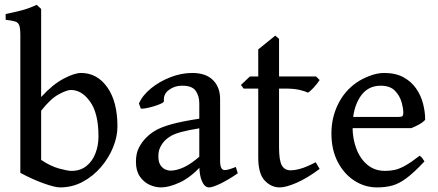

<svg xmlns="http://www.w3.org/2000/svg" viewBox="-20 -777 1852 811"><path d="M476.1 -242.7Q476.1 -200.2 457.8 -155Q439.5 -109.9 406.7 -71.5Q374 -33.2 329.8 -9.3Q285.6 14.6 233.9 14.6Q212.4 14.6 165.5 -2Q118.7 -18.6 65.9 -46.9V-627.9Q65.9 -656.7 61.5 -669.4Q57.1 -682.1 43.7 -686.3Q30.3 -690.4 3.9 -693.4V-717.8Q40 -725.1 72 -733.4Q104 -741.7 134.8 -756.8Q145 -748 153.8 -739.3V-367.2Q202.6 -420.4 248.5 -444.6Q294.4 -468.8 322.3 -468.8Q390.6 -468.8 433.3 -408.2Q476.1 -347.7 476.1 -242.7ZM396 -200.7Q396 -297.9 360.8 -347.4Q325.7 -397 279.3 -397Q262.2 -397 227.5 -378.2Q192.9 -359.4 153.8 -309.1V-101.6Q192.9 -75.2 229.2 -65.2Q265.6 -55.2 281.7 -55.2Q319.3 -55.2 345 -75.7Q370.6 -96.2 383.3 -129.6Q396 -163.1 396 -200.7Z M984.4 -44.9Q942.9 -16.6 910.4 -1Q877.9 14.6 862.8 14.6Q844.7 14.6 833.3 -11Q821.8 -36.6 821.8 -80.1V-340.3Q821.8 -372.6 805.9 -394.3Q790 -416 746.1 -415Q717.3 -414.6 693.4 -397Q669.4 -379.4 672.4 -350.1Q672.9 -345.2 660.4 -339.4Q647.9 -333.5 630.1 -328.1Q612.3 -322.8 596.4 -319.8Q580.6 -316.9 574.7 -318.4L566.9 -339.8Q582 -374.5 617.9 -403.8Q653.8 -433.1 700 -450.9Q746.1 -468.8 792 -468.8Q849.6 -468.8 879.6 -438.7Q909.7 -408.7 909.7 -358.9V-96.7Q909.7 -58.6 929.2 -58.6Q936 -58.6 946.3 -61.3Q956.5 -64 976.1 -71.8ZM826.7 -235.8Q775.4 -227.5 746.6 -219.7Q717.8 -211.9 702.6 -203.1Q687.5 -194.3 677.2 -184.1Q664.6 -170.9 656.7 -154.8Q648.9 -138.7 648.9 -116.7Q648.9 -92.3 658 -79.1Q667 -65.9 679 -61Q690.9 -56.2 699.2 -56.2Q725.6 -56.2 756.8 -70.6Q788.1 -85 826.7 -119.1L830.6 -76.7Q784.7 -27.3 739.3 -6.3Q693.8 14.6 660.6 14.6Q635.7 14.6 611.3 3.4Q586.9 -7.8 570.6 -31.7Q554.2 -55.7 554.2 -93.3Q554.2 -129.4 566.9 -153.6Q579.6 -177.7 597.7 -195.8Q613.3 -211.9 636.7 -225.8Q660.2 -239.7 704.3 -252.2Q748.5 -264.6 826.7 -276.4Z M1330.1 -63.5Q1276.9 -23.9 1232.2 -4.6Q1187.5 14.6 1161.6 14.6Q1125.5 14.6 1098.1 -14.4Q1070.8 -43.5 1070.8 -111.8V-402.8H1009.3L997.6 -418L1035.6 -454.1H1070.8V-568.4L1142.6 -626.5L1158.7 -612.8V-454.1H1314.9L1330.1 -439Q1320.8 -424.3 1305.7 -407.7Q1290.5 -391.1 1280.8 -385.7Q1269 -391.6 1245.4 -397.2Q1221.7 -402.8 1186.5 -402.8H1158.7V-154.8Q1158.7 -99.1 1170.4 -78.4Q1182.1 -57.6 1207.5 -57.6Q1225.1 -57.6 1249.8 -64.5Q1274.4 -71.3 1313.5 -91.8Z M1775.9 -271Q1767.1 -260.7 1750 -251.2Q1732.9 -241.7 1717.3 -235.8H1432.1L1433.1 -283.2H1665Q1676.3 -283.2 1679.9 -286.9Q1683.6 -290.5 1683.6 -300.8Q1683.6 -318.8 1676 -345.9Q1668.5 -373 1647.9 -394Q1627.4 -415 1587.9 -415Q1531.2 -415 1500.2 -366.2Q1469.2 -317.4 1469.2 -241.7Q1469.2 -190.9 1485.4 -148.4Q1501.5 -106 1532.2 -80.6Q1563 -55.2 1606.4 -55.2Q1627 -55.2 1646.2 -59.1Q1665.5 -63 1690.4 -76.7Q1715.3 -90.3 1752.4 -119.1Q1758.8 -115.7 1764.9 -107.4Q1771 -99.1 1772.9 -95.2Q1729 -48.3 1697.3 -24.7Q1665.5 -1 1636.7 6.8Q1607.9 14.6 1572.8 14.6Q1521 14.6 1477.1 -13.7Q1433.1 -42 1406.5 -93.3Q1379.9 -144.5 1379.9 -213.4Q1379.9 -279.3 1407.5 -335.9Q1435.1 -392.6 1485.4 -427.7Q1508.3 -443.8 1540.8 -456.3Q1573.2 -468.8 1603 -468.8Q1650.9 -468.8 1683.8 -450.9Q1716.8 -433.1 1737.3 -403.8Q1757.8 -374.5 1766.8 -339.6Q1775.9 -304.7 1775.9 -271Z"/></svg>

Font: Gentium Book Plus
Style: Regular
Weight: 400
Designer: Victor Gaultney, Annie Olsen, Iska Routamaa, Becca Hirsbrunner
Foundry: SIL International
Version: Version 6.101